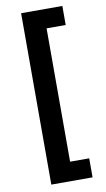

<svg xmlns="http://www.w3.org/2000/svg" viewBox="-99 -847 553 1004"><g transform="rotate(-10 177.0 -345.0)"><path d="M89 110V-800H308V-699H206.5V9H308V110Z"/></g></svg>

Font: Geologica SemiBold
Style: Regular
Weight: 600
Designer: Sindre Bremnes, Frode Helland
Foundry: Monokrom Skriftforlag AS
Version: Version 1.010;gftools[0.9.28]